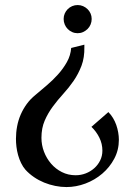

<svg xmlns="http://www.w3.org/2000/svg" viewBox="-20 -530 537 769"><path d="M43.9 25.9Q43.9 0.5 48.6 -24.2Q53.2 -48.8 63 -71.3Q72.8 -93.8 87.4 -113.8Q102.1 -133.8 122.1 -149.9Q143.6 -168 167.7 -188.5Q191.9 -209 212.6 -232.2Q233.4 -255.4 248 -281.5Q262.7 -307.6 265.1 -337.9L317.9 -351.1V-341.8Q318.8 -299.3 306.4 -266.6Q293.9 -233.9 274.9 -206.3Q255.9 -178.7 233.4 -154.1Q210.9 -129.4 191.4 -103Q171.9 -76.7 158.9 -46.6Q146 -16.6 146 22Q146 50.8 156.2 77.6Q166.5 104.5 184.6 125.5Q202.6 146.5 227.8 159.2Q252.9 171.9 283.2 171.9Q303.7 171.9 323 164.6Q342.3 157.2 357.2 144Q372.1 130.9 381.1 112.8Q390.1 94.7 390.1 73.2Q390.1 45.9 377.9 21.2Q365.7 -3.4 346.2 -22L414.1 -81.1Q424.3 -70.8 432.4 -57.6Q440.4 -44.4 445.6 -29.8Q450.7 -15.1 453.4 0.2Q456.1 15.6 456.1 29.8Q456.1 70.8 437.7 105.5Q419.4 140.1 389.6 165.5Q359.9 190.9 322.3 205.1Q284.7 219.2 246.1 219.2Q224.1 219.2 201.2 214.6Q178.2 210 156.7 201.2Q135.3 192.4 116.2 179.4Q97.2 166.5 82 149.9Q71.8 138.2 64.5 123Q57.1 107.9 52.5 91.3Q47.9 74.7 45.9 58.1Q43.9 41.5 43.9 25.9ZM234.9 -454.1Q234.9 -465.8 239.3 -475.8Q243.7 -485.8 251.2 -493.4Q258.8 -501 269 -505.4Q279.3 -509.8 291 -509.8Q302.7 -509.8 312.7 -505.4Q322.8 -501 330.6 -493.4Q338.4 -485.8 342.8 -475.8Q347.2 -465.8 347.2 -454.1Q347.2 -442.4 342.8 -431.9Q338.4 -421.4 330.6 -413.8Q322.8 -406.2 312.7 -401.6Q302.7 -397 291 -397Q279.3 -397 269 -401.6Q258.8 -406.2 251.2 -413.8Q243.7 -421.4 239.3 -431.9Q234.9 -442.4 234.9 -454.1Z"/></svg>

Font: Redressed
Style: Regular
Weight: 400
Designer: Astigmatic (AOETI)
Foundry: Astigmatic (AOETI)
Version: Version 1.001